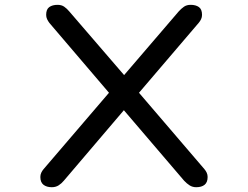

<svg xmlns="http://www.w3.org/2000/svg" viewBox="-20 -783 1040 806"><path d="M197.3 2.9Q175.8 2.9 162.6 -7.3Q149.4 -17.6 149.4 -40Q149.4 -49.8 153.3 -58.1Q157.2 -66.4 163.1 -73.2L437.5 -393.6L187.5 -686.5Q181.6 -694.3 177.7 -702.6Q173.8 -710.9 173.8 -720.7Q173.8 -744.1 187 -753.4Q200.2 -762.7 221.7 -762.7Q238.3 -762.7 249.5 -754.9Q260.7 -747.1 270.5 -735.4L501 -467.8L730.5 -735.4Q741.2 -747.1 752.4 -754.9Q763.7 -762.7 780.3 -762.7Q801.8 -762.7 814.9 -753.4Q828.1 -744.1 828.1 -720.7Q828.1 -710.9 824.2 -702.6Q820.3 -694.3 814.5 -687.5L563.5 -393.6L837.9 -73.2Q843.8 -66.4 847.7 -58.1Q851.6 -49.8 851.6 -40Q851.6 -17.6 838.9 -7.3Q826.2 2.9 803.7 2.9Q788.1 2.9 775.9 -4.9Q763.7 -12.7 752.9 -24.4L500 -320.3L248 -24.4Q238.3 -12.7 226.1 -4.9Q213.9 2.9 197.3 2.9Z"/></svg>

Font: Kosugi Maru
Style: Regular
Weight: 400
Designer: MOTOYA
Version: Version 4.002